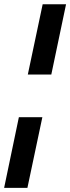

<svg xmlns="http://www.w3.org/2000/svg" viewBox="-53 -724 337 922"><path d="M-33.2 178.2 37.6 -161.1H150.4L78.6 178.2ZM80.6 -366.2 151.9 -703.6H264.2L193.4 -366.2Z"/></svg>

Font: Schibsted Grotesk SemiBold
Style: Italic
Weight: 600
Italic angle: -12°
Designer: Bakken & Baeck AS, Henrik Kongsvoll
Foundry: Schibsted ASA
Version: Version 1.100;gftools[0.9.25]